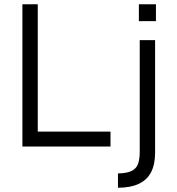

<svg xmlns="http://www.w3.org/2000/svg" viewBox="-20 -687 831 900"><path d="M85 0V-667H157V-70H498V0ZM533 193V126Q577 125 598.5 113.5Q620 102 627.5 80Q635 58 635 25V-499H707V29Q707 84 688 120.5Q669 157 630 175Q591 193 533 193ZM631 -588V-667H711V-588Z"/></svg>

Font: Maven Pro VF Beta
Style: Regular
Weight: 400
Designer: Joe Prince
Foundry: Joe Prince
Version: Version 2.002